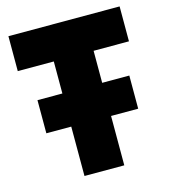

<svg xmlns="http://www.w3.org/2000/svg" viewBox="-102 -753 732 834"><g transform="rotate(-15 263.5 -336.0)"><path d="M175 -222H63V-371H175V-515H13V-672H513V-515H354V-371H476V-222H354V0H175Z"/></g></svg>

Font: Cairo Black
Style: Regular
Weight: 900
Designer: Mohamed Gaber, the designers of Titillium
Foundry: Kief Type Foundry
Version: Version 2.009; ttfautohint (v1.5.33-1714) -l 8 -r 50 -G 200 